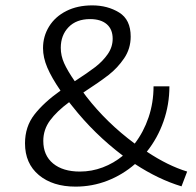

<svg xmlns="http://www.w3.org/2000/svg" viewBox="-20 -688 728 714"><path d="M73 -155Q73 -217 108 -262Q143 -307 205 -351Q172 -399 156 -436.5Q140 -474 140 -509Q140 -553 162.5 -589.5Q185 -626 226.5 -647Q268 -668 323 -668Q380 -668 423 -641.5Q466 -615 466 -552Q466 -507 441.5 -471Q417 -435 383.5 -409Q350 -383 290 -344Q293 -339 301 -329Q377 -231 481 -154Q514 -197 532.5 -251.5Q551 -306 551 -367H610Q610 -299 588 -236.5Q566 -174 526 -124Q604 -72 676 -50L655 5Q569 -21 482 -78Q436 -38 379.5 -16Q323 6 261 6Q176 6 124.5 -37Q73 -80 73 -155ZM277 -50Q321 -50 362 -65.5Q403 -81 437 -109Q330 -190 249 -293L237 -308Q191 -274 166 -240Q141 -206 141 -164Q141 -110 177.5 -80Q214 -50 277 -50ZM258 -386Q306 -417 334 -438.5Q362 -460 380.5 -486.5Q399 -513 399 -544Q399 -579 377 -598Q355 -617 315 -617Q264 -617 235 -587Q206 -557 206 -510Q206 -481 218.5 -453Q231 -425 258 -386Z"/></svg>

Font: LXGW Bright GB
Style: Regular
Weight: 400
Designer: Christian Thalmann (Catharsis Fonts)
Foundry: LXGW / Christian Thalmann (Catharsis Fonts) / Fontworks Inc.
Version: Version 5.510